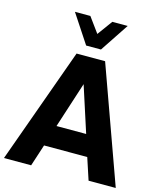

<svg xmlns="http://www.w3.org/2000/svg" viewBox="-158 -1101 1008 1203"><g transform="rotate(15 346.5 -500.0)"><path d="M395 -814H298.8L176.3 -1000H276.4L347.7 -902.3L418.9 -1000H518.6ZM532.7 0 486.3 -141.1H206.1L160.2 0H-16.1L253.9 -750H439L709 0ZM250 -278.8H442.4L346.2 -576.2Z"/></g></svg>

Font: Now Alt
Style: Bold
Weight: 700
Designer: Alfredo Marco Pradil
Foundry: Alfredo Marco Pradil
Version: Version 1.002;PS 001.002;hotconv 1.0.88;makeotf.lib2.5.64775